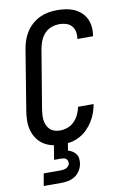

<svg xmlns="http://www.w3.org/2000/svg" viewBox="-103 -802 706 1082"><g transform="rotate(-10 250.0 -261.5)"><path d="M202 8Q173 8 145.5 2Q118 -4 95.5 -18.5Q73 -33 57.5 -55.5Q42 -78 35 -104.5Q28 -131 28.5 -159.5Q29 -188 34 -217L90 -559Q94 -584 102.5 -608Q111 -632 125 -654Q139 -676 159.5 -694Q180 -712 203.5 -723Q227 -734 252 -738.5Q277 -743 302 -743Q327 -743 351.5 -739.5Q376 -736 398 -726.5Q420 -717 437.5 -701.5Q455 -686 465.5 -665Q476 -644 479 -619.5Q482 -595 478 -570Q478 -568 477.5 -566.5Q477 -565 477 -563H387Q387 -564 387.5 -565Q388 -566 388 -567Q391 -587 387 -606Q383 -625 370.5 -638.5Q358 -652 339.5 -657.5Q321 -663 302 -663Q279 -663 256.5 -655Q234 -647 217.5 -629.5Q201 -612 192 -590Q183 -568 179 -546L122 -204Q120 -188 119 -172.5Q118 -157 120.5 -142Q123 -127 129.5 -113.5Q136 -100 146.5 -90.5Q157 -81 172 -76.5Q187 -72 202 -72Q224 -72 246 -80Q268 -88 284.5 -105Q301 -122 311 -143.5Q321 -165 325 -186H414Q410 -162 401 -137Q392 -112 378 -89.5Q364 -67 344.5 -47.5Q325 -28 301.5 -15.5Q278 -3 252.5 2.5Q227 8 202 8ZM57 220 69 150H169Q176 150 184 148.5Q192 147 199 143.5Q206 140 211.5 133.5Q217 127 218 120Q219 112 216.5 104.5Q214 97 208.5 92.5Q203 88 195.5 86.5Q188 85 180 85H140L154 0H234L226 47Q240 51 251.5 58.5Q263 66 271 77Q279 88 280.5 102.5Q282 117 280 132Q277 151 265.5 170Q254 189 236 200.5Q218 212 197.5 216Q177 220 157 220Z"/></g></svg>

Font: Iosevka SS04 Medium Oblique
Style: Regular
Weight: 500
Italic angle: -9°
Monospace: yes
Designer: Belleve Invis
Foundry: Belleve Invis
Version: Version 19.0.0; ttfautohint (v1.8.4)